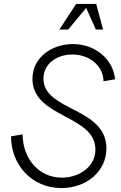

<svg xmlns="http://www.w3.org/2000/svg" viewBox="-20 -940 617 976"><path d="M292 16C422 16 521 -71 521 -185C521 -396 201 -374 201 -540C201 -617 270 -663 348 -663C438 -663 506 -602 506 -527L565 -537C556 -636 467 -716 351 -716C244 -716 145 -649 145 -539C145 -340 465 -357 465 -180C465 -90 380 -37 294 -37C176 -37 95 -136 95 -257L36 -247C36 -102 142 16 292 16ZM282 -790H327L418 -900L467 -790H504L469 -920H367Z"/></svg>

Font: Uncut Sans Light Italic
Style: Regular
Weight: 300
Italic angle: -11°
Designer: Kasper Nordkvist
Foundry: UNCUT.wtf
Version: Version 1.304;Glyphs 3.2 (3246)